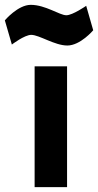

<svg xmlns="http://www.w3.org/2000/svg" viewBox="-76 -773 405 793"><path d="M67 0H201V-499H67ZM280 -749C280 -749 224 -710 198 -710C170 -710 112 -753 51 -753C-2 -753 -56 -689 -56 -689L-27 -589C-27 -589 25 -629 53 -629C86 -629 150 -585 202 -585C256 -585 309 -648 309 -648Z"/></svg>

Font: TitilliumText22L
Style: 999 wt
Weight: 900
Designer: Campivisivi
Foundry: Campivisivi
Version: 1.000